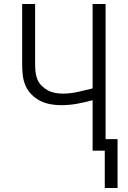

<svg xmlns="http://www.w3.org/2000/svg" viewBox="-20 -755 640 962"><path d="M569 187H505V0H444V-253Q405 -242 365.5 -235Q326 -228 286 -228Q259 -228 232 -233Q205 -238 181 -250Q157 -262 137.5 -282Q118 -302 107.5 -327Q97 -352 94 -379Q91 -406 91 -433V-735H156V-433Q156 -414 158 -394.5Q160 -375 167.5 -357Q175 -339 189 -325Q203 -311 220 -302Q237 -293 256 -289.5Q275 -286 295 -286Q333 -286 370 -294.5Q407 -303 444 -312V-735H509V-58H569Z"/></svg>

Font: Iosevka Aile Light
Style: Regular
Weight: 300
Designer: Belleve Invis
Foundry: Belleve Invis
Version: Version 27.3.5; ttfautohint (v1.8.4)